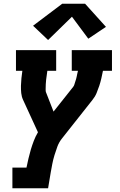

<svg xmlns="http://www.w3.org/2000/svg" viewBox="-20 -797 640 1022"><path d="M46 205V95H121Q126 71 131.5 47Q137 23 144 -0.5Q151 -24 160 -47.5Q169 -71 182 -93L103 -265Q95 -282 93 -301.5Q91 -321 91.5 -340.5Q92 -360 94 -380Q96 -400 99 -420H65V-530H279V-420H232Q228 -396 225.5 -372Q223 -348 223 -325Q223 -325 223 -325Q223 -325 223 -325V-324Q223 -324 223 -324Q223 -324 223 -324Q223 -320 223 -316Q223 -312 224 -308L265 -203L369 -334Q374 -340 376 -347.5Q378 -355 380.5 -362Q383 -369 385 -376Q387 -383 388.5 -390.5Q390 -398 391.5 -405.5Q393 -413 395 -420H362V-530H576V-420H528Q524 -400 519.5 -380Q515 -360 508.5 -340.5Q502 -321 494 -301.5Q486 -282 472 -265L310 -60Q294 -40 285.5 -17Q277 6 270 29Q263 52 258.5 75Q254 98 250 121L236 205ZM236 -584 156 -660 311 -777H433L544 -654L450 -591L363 -708Z"/></svg>

Font: Iosevka Curly Slab XBdExObl
Style: Regular
Weight: 800
Width: 7
Italic angle: -9°
Monospace: yes
Designer: Belleve Invis
Foundry: Belleve Invis
Version: Version 11.1.0; ttfautohint (v1.8.3)